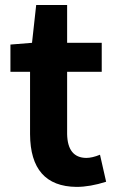

<svg xmlns="http://www.w3.org/2000/svg" viewBox="-20 -730 460 764"><path d="M284.2 13.7Q100.6 11.7 99.6 -196.3V-444.3H21.5V-552.7L107.4 -559.6L124 -710H247.1V-559.6H384.8V-444.3H247.1V-196.3Q249 -102.5 323.2 -101.6Q346.7 -101.6 377.9 -114.3L402.3 -6.8Q337.9 13.7 284.2 13.7Z"/></svg>

Font: Taipei Sans TC Beta
Style: Bold
Weight: 700
Designer: JT Foundry
Foundry: JT Foundry
Version: Version 1.000